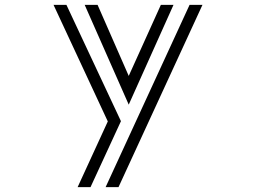

<svg xmlns="http://www.w3.org/2000/svg" viewBox="-20 -587 1040 789"><path d="M381 -567 509 -275 641 -567H693L509 -157L328 -567ZM759 -567H812L467 182H414ZM423 -88 200 -567H253L477 -89L352 182H299Z"/></svg>

Font: Train One
Style: Regular
Weight: 400
Designer: Fontworks Inc.
Foundry: Fontworks Inc.
Version: Version 1.100